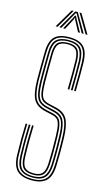

<svg xmlns="http://www.w3.org/2000/svg" viewBox="-143 -999 592 1053"><g transform="rotate(15 153.0 -472.5)"><path d="M154.8 -25.8Q114.5 -25.8 96.9 -44.2Q79.2 -62.8 78 -109.5Q76.2 -161.8 76.6 -201.8Q77 -241.8 78.5 -286.2H87.5Q86 -239.8 85.8 -201Q85.5 -162.2 87 -109.8Q88.2 -67 103.5 -50.4Q118.8 -33.8 154.8 -33.8Q188.8 -33.8 203.5 -50.6Q218.2 -67.5 219.5 -110Q220.2 -140.2 220.6 -161.9Q221 -183.5 220.8 -206.5Q220.5 -229.5 219.8 -264.2Q218.8 -306 213.5 -327.2Q208.2 -348.5 197.9 -357.2Q187.5 -366 170.2 -370L125.8 -380.2Q79.8 -391 61.1 -423Q42.5 -455 40.8 -530.2Q40 -563 40.6 -607.8Q41.2 -652.5 41.8 -693Q42.2 -751.2 67.2 -778.6Q92.2 -806 153.8 -806Q207.2 -806 233.6 -780.5Q260 -755 262 -692Q262.5 -668.8 262.5 -623.6Q262.5 -578.5 261.5 -528.2H252.5Q253.5 -577 253.5 -621.9Q253.5 -666.8 252.8 -691.5Q251 -750.5 227.1 -774.2Q203.2 -798 153.8 -798Q98.5 -798 75 -773.8Q51.5 -749.5 50.8 -692.5Q50.2 -649 49.6 -607Q49 -565 49.8 -530.2Q51.5 -457.8 68.5 -428.5Q85.5 -399.2 128 -389L172.5 -378.8Q191.5 -374 203.5 -364.2Q215.5 -354.5 221.6 -331.5Q227.8 -308.5 228.8 -264.2Q229.5 -231.5 229.9 -208.8Q230.2 -186 229.9 -163.6Q229.5 -141.2 228.5 -109.8Q227 -63.8 210.2 -44.8Q193.5 -25.8 154.8 -25.8ZM154.8 -9.8Q107.8 -9.8 84.5 -31.2Q61.2 -52.8 59.8 -108.8Q58.2 -158 58.5 -200.6Q58.8 -243.2 60.2 -286.2H69.5Q68 -245.2 67.5 -205.1Q67 -165 68.8 -109Q70.5 -58.8 90.2 -38.2Q110 -17.8 154.8 -17.8Q198 -17.8 217 -38.8Q236 -59.8 237.8 -109.2Q238.5 -138.5 238.9 -160.4Q239.2 -182.2 239 -206.1Q238.8 -230 237.8 -264.5Q236.8 -309 230.2 -333.9Q223.8 -358.8 210.2 -370.5Q196.8 -382.2 174.5 -387.5L130.2 -398Q103.5 -404.2 88.4 -417.8Q73.2 -431.2 66.6 -458Q60 -484.8 59 -530.8Q58.5 -550 58.6 -579.1Q58.8 -608.2 59.1 -638.6Q59.5 -669 59.8 -692.2Q60.2 -747.8 83.1 -769Q106 -790.2 153.8 -790.2Q200 -790.2 221 -768Q242 -745.8 243.8 -691.2Q244.5 -666.8 244.4 -622Q244.2 -577.2 243.5 -528.2H234.2Q235.2 -575.8 235.4 -620.8Q235.5 -665.8 234.8 -691Q233 -741 214.6 -761.6Q196.2 -782.2 153.8 -782.2Q108.5 -782.2 88.9 -762.2Q69.2 -742.2 68.8 -692Q68.5 -655 67.9 -608.5Q67.2 -562 68 -531Q69 -485 75.4 -460Q81.8 -435 95.5 -423.5Q109.2 -412 132.2 -406.8L176.5 -396.5Q216 -387.2 230.6 -358.8Q245.2 -330.2 247 -265Q247.8 -234 248 -210.6Q248.2 -187.2 248 -163.6Q247.8 -140 246.8 -108.8Q245 -55.2 223.5 -32.5Q202 -9.8 154.8 -9.8ZM154.8 6Q99.8 6 71.6 -19.1Q43.5 -44.2 41.5 -108.5Q40 -156.2 40.2 -198.5Q40.5 -240.8 42.2 -286.2H51.2Q49.5 -241.5 49.2 -201.2Q49 -161 50.5 -108.8Q52.2 -49 77.8 -25.5Q103.2 -2 154.8 -2Q205 -2 229.5 -26.1Q254 -50.2 255.8 -108.8Q256.8 -136.8 257.1 -158.8Q257.5 -180.8 257.2 -205.2Q257 -229.8 256 -265.2Q254.2 -334.5 237.4 -364.9Q220.5 -395.2 178.8 -405.2L134.8 -415.8Q114.5 -420.5 102.2 -430.2Q90 -440 84 -463.1Q78 -486.2 77 -531.2Q76.5 -560 77 -605.6Q77.5 -651.2 78 -691.8Q78.2 -739.2 96 -756.8Q113.8 -774.2 153.8 -774.2Q191.5 -774.2 207.8 -755.6Q224 -737 225.5 -690.8Q226.2 -665.5 226.1 -621.5Q226 -577.5 225.2 -528.2H216Q217 -578.5 217.1 -621.8Q217.2 -665 216.5 -690.5Q215.2 -733.8 200.9 -750Q186.5 -766.2 153.8 -766.2Q116.5 -766.2 101.9 -750Q87.2 -733.8 87 -691.5Q86.8 -645.5 86.1 -604Q85.5 -562.5 86.2 -531.5Q87 -489.5 91.9 -468Q96.8 -446.5 107.5 -437.6Q118.2 -428.8 136.8 -424.2L181 -414Q227.5 -403 245.4 -369.1Q263.2 -335.2 265.2 -265.5Q266 -235.8 266.2 -213.1Q266.5 -190.5 266.2 -166.5Q266 -142.5 265 -108.2Q263 -45 235.6 -19.5Q208.2 6 154.8 6ZM62.8 -844.2 125.8 -951H136.5L73.8 -844.2ZM84.2 -844.2 146 -951H160.2L222.2 -844.2H211L163.2 -928.8L155.2 -942.5H151.2L143.2 -928.8L95.2 -844.2ZM232.8 -844.2 170 -951H180.8L243.8 -844.2ZM105.5 -844.2 143.8 -914.5 150.5 -928.5H156L162.5 -914.5L201.2 -844.2H190L156.5 -907.5L154.5 -915.5H152L150 -907.5L116.5 -844.2Z"/></g></svg>

Font: Big Shoulders Inline Display Light
Style: Regular
Weight: 300
Designer: Patric King
Foundry: XO Type Co
Version: Version 1.000